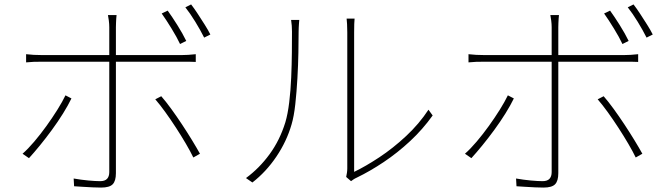

<svg xmlns="http://www.w3.org/2000/svg" viewBox="-20 -820 3040 868"><path d="M738 -772Q757 -746 781.5 -707Q806 -668 822 -635L794 -621Q780 -651 755.5 -691Q731 -731 711 -759ZM844 -800Q858 -782 874 -757.5Q890 -733 905.5 -708.5Q921 -684 931 -664L903 -650Q886 -684 863 -721.5Q840 -759 818 -787ZM507 -752Q506 -745 505.5 -735.5Q505 -726 504.5 -716Q504 -706 504 -697Q504 -674 504 -641.5Q504 -609 504 -578.5Q504 -548 504 -528Q504 -508 504 -468Q504 -428 504 -377.5Q504 -327 504 -274Q504 -221 504 -172.5Q504 -124 504 -88Q504 -52 504 -37Q504 -2 489.5 13Q475 28 437 28Q422 28 399 27Q376 26 353.5 24.5Q331 23 315 22L313 -13Q347 -7 379.5 -4Q412 -1 433 -1Q454 -1 464 -11.5Q474 -22 474 -42Q474 -60 474 -99Q474 -138 474 -188.5Q474 -239 474 -293.5Q474 -348 474 -397Q474 -446 474 -481Q474 -516 474 -528Q474 -545 474 -576.5Q474 -608 474 -641.5Q474 -675 474 -697Q474 -711 472 -727Q470 -743 468 -752ZM98 -575Q118 -573 132.5 -572Q147 -571 171 -571Q183 -571 220.5 -571Q258 -571 312 -571Q366 -571 427.5 -571Q489 -571 550.5 -571Q612 -571 665 -571Q718 -571 754 -571Q790 -571 800 -571Q814 -571 831 -572Q848 -573 865 -575V-540Q849 -541 833 -541Q817 -541 801 -541Q791 -541 755 -541Q719 -541 666 -541Q613 -541 551.5 -541Q490 -541 428.5 -541Q367 -541 313 -541Q259 -541 221.5 -541Q184 -541 172 -541Q149 -541 133 -540.5Q117 -540 98 -538ZM303 -375Q288 -344 265 -307Q242 -270 214.5 -232.5Q187 -195 160 -162Q133 -129 111 -105L82 -125Q107 -147 135 -180Q163 -213 190 -250.5Q217 -288 239.5 -324Q262 -360 276 -389ZM709 -385Q730 -361 754 -328Q778 -295 802.5 -258Q827 -221 848 -186.5Q869 -152 884 -125L854 -108Q841 -135 820.5 -170Q800 -205 776 -242Q752 -279 727.5 -313Q703 -347 682 -371Z M1545 -20Q1547 -29 1548.5 -39Q1550 -49 1550 -59Q1550 -67 1550 -102Q1550 -137 1550 -189.5Q1550 -242 1550 -303Q1550 -364 1550 -425.5Q1550 -487 1550 -539.5Q1550 -592 1550 -628Q1550 -664 1550 -674Q1550 -697 1549 -711.5Q1548 -726 1547 -736H1583Q1582 -726 1581.5 -711.5Q1581 -697 1581 -674Q1581 -664 1581 -625.5Q1581 -587 1581 -530Q1581 -473 1581 -407Q1581 -341 1581 -277Q1581 -213 1581 -160Q1581 -107 1581 -75Q1581 -43 1581 -43Q1633 -68 1695 -109Q1757 -150 1816 -205Q1875 -260 1917 -324L1936 -298Q1891 -235 1834 -182Q1777 -129 1715 -87.5Q1653 -46 1593 -17Q1584 -13 1577.5 -8.5Q1571 -4 1567 -1ZM1092 -15Q1152 -59 1198.5 -122.5Q1245 -186 1270 -267Q1281 -304 1287.5 -357.5Q1294 -411 1296.5 -470Q1299 -529 1299.5 -583.5Q1300 -638 1300 -677Q1300 -691 1299 -704Q1298 -717 1296 -730H1333Q1332 -721 1331.5 -712Q1331 -703 1330.5 -694.5Q1330 -686 1330 -677Q1330 -638 1329 -582.5Q1328 -527 1324.5 -465.5Q1321 -404 1315 -349Q1309 -294 1298 -257Q1276 -181 1229.5 -112Q1183 -43 1121 5Z M2738 -772Q2757 -746 2781.5 -707Q2806 -668 2822 -635L2794 -621Q2780 -651 2755.5 -691Q2731 -731 2711 -759ZM2844 -800Q2858 -782 2874 -757.5Q2890 -733 2905.5 -708.5Q2921 -684 2931 -664L2903 -650Q2886 -684 2863 -721.5Q2840 -759 2818 -787ZM2507 -752Q2506 -745 2505.5 -735.5Q2505 -726 2504.5 -716Q2504 -706 2504 -697Q2504 -674 2504 -641.5Q2504 -609 2504 -578.5Q2504 -548 2504 -528Q2504 -508 2504 -468Q2504 -428 2504 -377.5Q2504 -327 2504 -274Q2504 -221 2504 -172.5Q2504 -124 2504 -88Q2504 -52 2504 -37Q2504 -2 2489.5 13Q2475 28 2437 28Q2422 28 2399 27Q2376 26 2353.5 24.5Q2331 23 2315 22L2313 -13Q2347 -7 2379.5 -4Q2412 -1 2433 -1Q2454 -1 2464 -11.5Q2474 -22 2474 -42Q2474 -60 2474 -99Q2474 -138 2474 -188.5Q2474 -239 2474 -293.5Q2474 -348 2474 -397Q2474 -446 2474 -481Q2474 -516 2474 -528Q2474 -545 2474 -576.5Q2474 -608 2474 -641.5Q2474 -675 2474 -697Q2474 -711 2472 -727Q2470 -743 2468 -752ZM2098 -575Q2118 -573 2132.5 -572Q2147 -571 2171 -571Q2183 -571 2220.5 -571Q2258 -571 2312 -571Q2366 -571 2427.5 -571Q2489 -571 2550.5 -571Q2612 -571 2665 -571Q2718 -571 2754 -571Q2790 -571 2800 -571Q2814 -571 2831 -572Q2848 -573 2865 -575V-540Q2849 -541 2833 -541Q2817 -541 2801 -541Q2791 -541 2755 -541Q2719 -541 2666 -541Q2613 -541 2551.5 -541Q2490 -541 2428.5 -541Q2367 -541 2313 -541Q2259 -541 2221.5 -541Q2184 -541 2172 -541Q2149 -541 2133 -540.5Q2117 -540 2098 -538ZM2303 -375Q2288 -344 2265 -307Q2242 -270 2214.5 -232.5Q2187 -195 2160 -162Q2133 -129 2111 -105L2082 -125Q2107 -147 2135 -180Q2163 -213 2190 -250.5Q2217 -288 2239.5 -324Q2262 -360 2276 -389ZM2709 -385Q2730 -361 2754 -328Q2778 -295 2802.5 -258Q2827 -221 2848 -186.5Q2869 -152 2884 -125L2854 -108Q2841 -135 2820.5 -170Q2800 -205 2776 -242Q2752 -279 2727.5 -313Q2703 -347 2682 -371Z"/></svg>

Font: Noto Sans TC Thin
Style: Regular
Weight: 100
Designer: Ryoko NISHIZUKA 西塚涼子 (kana, bopomofo & ideographs); Paul D. Hunt (Latin, Greek & Cyrillic); Sandoll Communications 산돌커뮤니
Foundry: Adobe
Version: Version 2.004-H2;hotconv 1.0.118;makeotfexe 2.5.65603